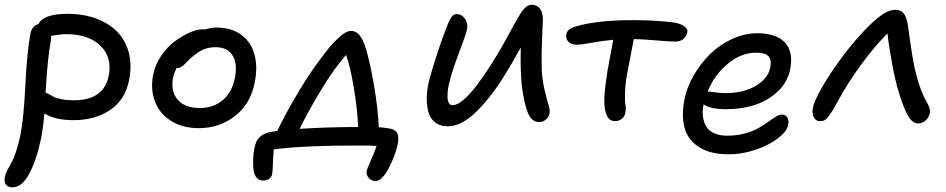

<svg xmlns="http://www.w3.org/2000/svg" viewBox="-25 -589 4043 821"><path d="M28.8 211.9Q9.8 211.9 0.7 200.7Q-8.3 189.5 -3.9 166Q-1.5 153.8 6.3 138.4Q14.2 123 22.9 108.2Q31.7 93.3 42.7 61.8Q53.7 30.3 62 -9.8Q76.2 -79.6 83.3 -222.4Q90.3 -365.2 104 -439Q109.9 -478.5 139.2 -485.8Q160.2 -529.8 264.2 -529.8Q332 -529.8 387 -509.3Q441.9 -488.8 477.3 -452.1Q512.7 -415.5 526.1 -362.3Q539.6 -309.1 526.9 -246.1Q510.7 -163.1 446.5 -119.1Q382.3 -75.2 289.1 -75.2Q209.5 -75.2 165 -104Q161.1 -57.1 151.9 -2.9Q130.9 98.1 99.6 155Q68.4 211.9 28.8 211.9ZM191.9 -412.1Q178.2 -339.8 169.9 -192.9Q175.8 -191.4 185.8 -185.5Q195.8 -179.7 206.1 -174.3Q216.3 -168.9 238.8 -164.6Q261.2 -160.2 291 -160.2Q418.9 -160.2 439.9 -265.1Q455.6 -343.3 404.8 -393.1Q354 -442.9 258.8 -442.9Q238.3 -442.9 193.8 -436Q193.8 -419.9 191.9 -412.1Z M824.7 -41Q755.9 -41 706.5 -72Q657.2 -103 637.5 -155.3Q617.7 -207.5 629.9 -269Q638.2 -312.5 664.6 -350.8Q690.9 -389.2 723.1 -412.8Q755.4 -436.5 786.9 -450.2Q818.4 -463.9 840.8 -463.9Q842.3 -463.9 845.5 -463.4Q848.6 -462.9 850.1 -462.9Q879.4 -471.2 899.9 -471.2Q964.8 -471.2 1007.1 -439.7Q1049.3 -408.2 1063.5 -355Q1077.6 -301.8 1064 -234.9Q1046.4 -145 980 -93Q913.6 -41 824.7 -41ZM715.8 -259.8Q703.1 -200.2 734.1 -163.6Q765.1 -127 829.1 -127Q887.2 -127 927 -160.4Q966.8 -193.8 979 -253.9Q991.7 -314.9 970 -351.1Q948.2 -387.2 897 -387.2Q867.7 -387.2 845.7 -377.7Q823.7 -368.2 799.8 -348.1Q789.1 -339.4 777.8 -327.9Q766.6 -316.4 761 -311Q755.4 -305.7 747.6 -301.8Q739.7 -297.9 730 -297.9Q718.8 -274.9 715.8 -259.8Z M1581.5 185.1Q1562.5 185.1 1551 171.1Q1539.6 157.2 1543.5 139.2Q1545.4 131.8 1561.3 95.5Q1577.1 59.1 1585.4 35.2Q1566.4 33.2 1516.6 33.2Q1266.1 33.2 1145.5 49.8Q1143.6 70.8 1142.1 106.7Q1140.6 142.6 1139.6 147.9Q1139.2 164.1 1128.2 173.6Q1117.2 183.1 1100.6 183.1Q1059.6 183.1 1057.6 120.1Q1055.7 74.2 1064.5 38.1Q1074.7 -14.6 1132.3 -24.9Q1134.3 -24.9 1144.3 -26.6Q1154.3 -28.3 1160.6 -28.8Q1188.5 -88.4 1233.2 -165.3Q1277.8 -242.2 1317.4 -298.8Q1351.1 -345.7 1375.7 -376.7Q1400.4 -407.7 1428.5 -432.4Q1456.5 -457 1475.6 -457Q1496.1 -457 1511.5 -439.5Q1526.9 -421.9 1538.6 -383.8Q1556.6 -326.2 1574 -225.6Q1591.3 -125 1594.7 -44.9Q1617.7 -43.5 1631.3 -41Q1661.1 -38.1 1671.6 -22.9Q1682.1 -7.8 1676.3 24.9Q1665 78.6 1636.2 131.8Q1607.4 185.1 1581.5 185.1ZM1348.6 -205.1Q1291.5 -110.8 1256.3 -38.1Q1378.4 -45.9 1506.3 -45.9Q1502.9 -126 1487.3 -217.8Q1471.7 -309.6 1454.6 -354Q1397.5 -287.6 1348.6 -205.1Z M1889.2 -48.8Q1856.4 -48.8 1835.4 -65.7Q1814.5 -82.5 1806.9 -110.1Q1799.3 -137.7 1799.8 -169.2Q1800.3 -200.7 1807.6 -233.9Q1816.9 -274.4 1840.3 -346.9Q1863.8 -419.4 1878.4 -456.1Q1892.6 -495.6 1902.8 -512.2Q1913.1 -528.8 1927.2 -528.8Q1948.7 -528.8 1962.9 -509.5Q1977.1 -490.2 1972.2 -463.9Q1969.7 -448.2 1939 -366.7Q1908.2 -285.2 1899.4 -248Q1887.2 -206.1 1888.7 -172.6Q1890.1 -139.2 1910.2 -139.2Q1971.7 -139.2 2104.5 -360.8Q2122.1 -390.1 2142.1 -426.8Q2162.1 -463.4 2174.1 -485.4Q2186 -507.3 2199.2 -528.6Q2212.4 -549.8 2224.4 -559.3Q2236.3 -568.8 2248.5 -568.8Q2271 -568.8 2283.7 -552.2Q2296.4 -535.6 2296.4 -506.8Q2296.4 -502.4 2293.7 -440.7Q2291 -378.9 2291 -363.8Q2291 -348.6 2291.5 -290Q2294.4 -242.7 2304.2 -202.1Q2314 -161.6 2320.6 -139.9Q2327.1 -118.2 2325.2 -106.9Q2323.2 -90.3 2310.1 -78.6Q2296.9 -66.9 2281.2 -66.9Q2248.5 -66.9 2232.2 -106.4Q2215.8 -146 2205.6 -227.1Q2199.2 -306.6 2202.1 -386.2Q2156.7 -305.2 2135.3 -271Q2074.2 -171.9 2010.7 -110.4Q1947.3 -48.8 1889.2 -48.8Z M2605 -70.8Q2566.4 -70.8 2560.1 -134.8Q2556.6 -163.6 2564 -224.6Q2571.3 -285.6 2583 -342.8Q2585 -353.5 2590.3 -380.6Q2595.7 -407.7 2597.2 -418.9Q2557.1 -415.5 2508.8 -406.7Q2460.4 -397.9 2441.4 -397.9Q2417 -397.9 2405 -411.1Q2393.1 -424.3 2397 -443.8Q2399.4 -455.6 2409.4 -463.4Q2419.4 -471.2 2441.4 -477.1Q2530.8 -502.9 2683.1 -502.9Q2769 -502.9 2846.2 -494.1Q2879.4 -490.7 2898.2 -478.5Q2917 -466.3 2914.1 -451.2Q2910.6 -433.6 2897.5 -422.4Q2884.3 -411.1 2860.4 -411.1Q2840.3 -411.1 2780.3 -416.3Q2720.2 -421.4 2685.1 -421.9Q2666.5 -322.3 2659.2 -287.1Q2648.9 -236.3 2647.7 -195.3Q2646.5 -154.3 2649.4 -141.1Q2652.3 -127.9 2649.4 -107.9Q2646 -90.8 2633.5 -80.8Q2621.1 -70.8 2605 -70.8Z M3091.3 70.8Q3011.2 70.8 2963.4 39.6Q2915.5 8.3 2901.9 -43.5Q2888.2 -95.2 2901.9 -164.1Q2911.6 -214.4 2940.2 -264.6Q2968.8 -314.9 3009 -355.5Q3049.3 -396 3103.3 -421.4Q3157.2 -446.8 3212.9 -446.8Q3293.9 -446.8 3331.1 -407.5Q3368.2 -368.2 3354 -293Q3343.3 -239.7 3303.5 -200.4Q3263.7 -161.1 3206.3 -141.6Q3148.9 -122.1 3081.1 -122.1Q3009.8 -122.1 2983.9 -143.1Q2977.5 -115.7 2980.7 -91.3Q2983.9 -66.9 2994.4 -48.6Q3004.9 -30.3 3028.1 -19.5Q3051.3 -8.8 3085 -8.8Q3124.5 -8.8 3159.2 -18.1Q3193.8 -27.3 3217 -40.5Q3240.2 -53.7 3258.8 -67.1Q3277.3 -80.6 3292.2 -89.8Q3307.1 -99.1 3316.9 -99.1Q3334 -99.1 3341.6 -86.9Q3349.1 -74.7 3345.2 -54.2Q3339.4 -26.9 3302.2 2Q3265.1 30.8 3207.3 50.8Q3149.4 70.8 3091.3 70.8ZM3002 -198.2Q3006.3 -198.2 3029.5 -194.6Q3052.7 -190.9 3077.1 -190.9Q3152.8 -190.9 3205.6 -221.2Q3258.3 -251.5 3269 -300.8Q3274.9 -333 3261 -348.4Q3247.1 -363.8 3208 -363.8Q3144.5 -363.8 3087.2 -316.4Q3029.8 -269 3001 -198.2Z M3482.9 -70.8Q3462.9 -70.8 3454.3 -88.4Q3445.8 -106 3451.2 -128.9Q3456.1 -155.8 3486.6 -209.7Q3517.1 -263.7 3559.1 -321.8Q3594.2 -371.6 3635.5 -419.2Q3676.8 -466.8 3705.1 -492.2Q3734.9 -519.5 3758.3 -533.2Q3781.7 -546.9 3804.2 -546.9Q3826.2 -546.9 3838.1 -533Q3850.1 -519 3856 -488.8Q3856.4 -485.4 3866.7 -413.1Q3877 -340.8 3884.8 -304.2Q3904.3 -211.9 3937 -153.8Q3954.6 -124.5 3951.2 -106.9Q3948.2 -87.9 3933.8 -74.5Q3919.4 -61 3900.9 -61Q3875.5 -61 3855.7 -97.4Q3835.9 -133.8 3816.9 -199.2Q3804.2 -240.2 3790 -314.9Q3775.9 -389.6 3770 -445.8Q3718.3 -395.5 3658.4 -314.2Q3598.6 -232.9 3554.2 -149.9Q3541.5 -127 3535.4 -116.9Q3529.3 -106.9 3519.8 -93.8Q3510.3 -80.6 3501.7 -75.7Q3493.2 -70.8 3482.9 -70.8Z"/></svg>

Font: Shantell Sans Irregular Bouncy
Style: Italic
Weight: 400
Italic angle: -11.31°
Designer: Stephen Nixon, Anya Danilova, Shantell Martin
Foundry: Arrow Type
Version: Version 1.006;[9816181b4]